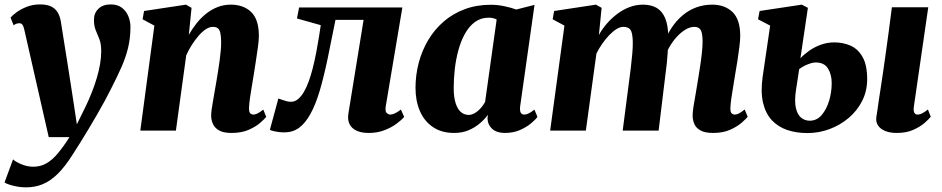

<svg xmlns="http://www.w3.org/2000/svg" viewBox="-48 -576 4156 847"><path d="M59 -446Q55.5 -461.5 50.5 -467.5Q45.5 -473.5 38 -473.5Q31 -473.5 25 -471.5Q19 -469.5 12 -464.5L-1.5 -498.5Q6 -507.5 24.2 -521.2Q42.5 -535 69.5 -545.8Q96.5 -556.5 128.5 -556.5Q158 -556.5 176.8 -547.8Q195.5 -539 206 -522Q216.5 -505 220.5 -480.5Q227 -439 234.2 -394Q241.5 -349 248.8 -302.5Q256 -256 263.2 -210.2Q270.5 -164.5 277 -121L291 -27.5L328.5 -103.5Q344.5 -136.5 357.2 -169Q370 -201.5 379.2 -232.8Q388.5 -264 393.5 -293.5Q398.5 -323 398.5 -350Q398.5 -382.5 390.5 -403Q382.5 -423.5 374.5 -442.2Q366.5 -461 366.5 -489Q366.5 -518 386 -537.2Q405.5 -556.5 440.5 -556.5Q470.5 -556.5 489.8 -541.8Q509 -527 518.2 -504.2Q527.5 -481.5 527.5 -457.5Q527.5 -408 516.8 -364.2Q506 -320.5 487 -278Q468 -235.5 444 -188.5Q431 -162.5 414.8 -132.2Q398.5 -102 380 -70.2Q361.5 -38.5 342.8 -7Q324 24.5 306 53.2Q288 82 272.5 106Q239 159 206.8 190.8Q174.5 222.5 140.5 236.5Q106.5 250.5 67 250.5Q39 250.5 11 243.5Q-17 236.5 -28 229L9.5 127Q20 137.5 46.2 148.5Q72.5 159.5 98.5 159.5Q131 159.5 157 144.5Q183 129.5 207.2 100.5Q231.5 71.5 258.5 29H167Z M785 -422.5Q800 -449 819 -473Q838 -497 861.2 -515.5Q884.5 -534 911.8 -544.8Q939 -555.5 970 -555.5Q1026.5 -555.5 1060.2 -522.8Q1094 -490 1094 -417.5Q1094 -399.5 1090 -369.5Q1086 -339.5 1080.8 -306.8Q1075.5 -274 1071.5 -247Q1067.5 -222 1062.8 -194.5Q1058 -167 1054.5 -141.8Q1051 -116.5 1050.5 -98.5Q1050.5 -80.5 1056.5 -75.5Q1062.5 -70.5 1069 -70.5Q1077.5 -70.5 1087.5 -75.2Q1097.5 -80 1113.5 -92.5L1126.5 -60.5Q1119.5 -51.5 1100.2 -34.5Q1081 -17.5 1049.5 -3.5Q1018 10.5 973.5 10.5Q937.5 10.5 918.2 -0.8Q899 -12 891.2 -29.5Q883.5 -47 883.5 -66.5Q883.5 -77 885.8 -93.8Q888 -110.5 891.8 -131.2Q895.5 -152 899.2 -174Q903 -196 906.5 -216Q910 -237.5 913.8 -261Q917.5 -284.5 920.8 -308.2Q924 -332 926 -354.2Q928 -376.5 927.5 -394.5Q927 -419 923.5 -432.8Q920 -446.5 912 -452Q904 -457.5 891 -457.5Q876 -457.5 860 -447Q844 -436.5 828.5 -418.8Q813 -401 798.8 -378.8Q784.5 -356.5 773.5 -332L728 0H571L633 -463L581 -491L587.5 -527.5L772.5 -555.5L797 -541.5Z M1653.5 -106Q1650.5 -83.5 1658.5 -77Q1666.5 -70.5 1673.5 -70.5Q1681.5 -70.5 1693 -75.5Q1704.5 -80.5 1720.5 -92.5L1735 -60.5Q1723.5 -46.5 1700.8 -29.8Q1678 -13 1647 -1.2Q1616 10.5 1579.5 10.5Q1530.5 10.5 1506.5 -11.8Q1482.5 -34 1489 -75.5L1556 -488.5H1432Q1414 -397 1397.5 -318Q1381 -239 1362.8 -176.8Q1344.5 -114.5 1321 -72.5Q1298.5 -32 1271 -12Q1243.5 8 1205.5 8Q1185.5 8 1167.5 4.2Q1149.5 0.5 1142.5 -3L1180 -141.5Q1185 -140 1194.2 -136.5Q1203.5 -133 1214.5 -130Q1225.5 -127 1235.5 -127Q1252.5 -127 1266.8 -138.8Q1281 -150.5 1292.8 -170.8Q1304.5 -191 1314 -217.2Q1323.5 -243.5 1331 -272.5Q1340.5 -309.5 1347.5 -347Q1354.5 -384.5 1359.5 -415.8Q1364.5 -447 1367 -465L1262 -494.5L1271.5 -543H1727Z M2246.5 -106Q2244.5 -86.5 2249.5 -78.5Q2254.5 -70.5 2265 -70.5Q2273 -70.5 2283.5 -75.2Q2294 -80 2309.5 -92.5L2323 -60.5Q2315.5 -49.5 2295.5 -32.5Q2275.5 -15.5 2246 -2.5Q2216.5 10.5 2178.5 10.5Q2144 10.5 2124 -7Q2104 -24.5 2102.5 -53.5L2104.5 -69.5Q2090.5 -50.5 2069 -32Q2047.5 -13.5 2019.2 -1.5Q1991 10.5 1955.5 10.5Q1900 10.5 1861.8 -15.5Q1823.5 -41.5 1804.2 -86.5Q1785 -131.5 1785 -188Q1785 -245 1799.2 -299Q1813.5 -353 1841 -399.2Q1868.5 -445.5 1908.8 -480.5Q1949 -515.5 2001.5 -535.2Q2054 -555 2117.5 -555Q2147 -555 2177.5 -548.5Q2208 -542 2229.5 -534L2310 -554.5ZM2143 -490Q2136.5 -493.5 2127.5 -495.8Q2118.5 -498 2108 -498Q2073 -498 2047 -478.8Q2021 -459.5 2003 -427Q1985 -394.5 1974 -354Q1963 -313.5 1958.2 -270.5Q1953.5 -227.5 1953.5 -187.5Q1953.5 -148 1961.8 -121.5Q1970 -95 1985 -82Q2000 -69 2020 -69Q2030 -69 2039.8 -73.5Q2049.5 -78 2059 -85.8Q2068.5 -93.5 2077 -104Q2085.5 -114.5 2092 -126.5Z M2606 -541.5 2594 -421.5Q2608 -447.5 2628.8 -471.5Q2649.5 -495.5 2674.8 -514.5Q2700 -533.5 2728.8 -544.5Q2757.5 -555.5 2788 -555.5Q2825 -555.5 2849.5 -540.8Q2874 -526 2886.8 -494.8Q2899.5 -463.5 2900 -414Q2900 -406 2899.8 -396.2Q2899.5 -386.5 2898.5 -376Q2897.5 -365.5 2896 -356L2876 -374.5Q2891.5 -418 2913.5 -451.5Q2935.5 -485 2963.2 -508.2Q2991 -531.5 3023.8 -543.5Q3056.5 -555.5 3094 -555.5Q3149.5 -555.5 3183.5 -522.8Q3217.5 -490 3217.5 -417.5Q3217.5 -399.5 3213.8 -369.5Q3210 -339.5 3205 -306.8Q3200 -274 3195 -247Q3191 -222 3186.5 -194.5Q3182 -167 3178.2 -141.8Q3174.5 -116.5 3174 -98.5Q3174 -80.5 3180 -75.5Q3186 -70.5 3193 -70.5Q3201.5 -70.5 3211.2 -75.2Q3221 -80 3237 -93L3250.5 -61Q3243.5 -52 3224.2 -35Q3205 -18 3173.5 -3.8Q3142 10.5 3097.5 10.5Q3061.5 10.5 3041.8 -0.8Q3022 -12 3014.8 -29.5Q3007.5 -47 3007.5 -66.5Q3007.5 -80.5 3011.2 -105.5Q3015 -130.5 3020.5 -159.8Q3026 -189 3030 -216.5Q3034.5 -244.5 3039.5 -276.5Q3044.5 -308.5 3048 -339.2Q3051.5 -370 3051.5 -394.5Q3051 -431 3042.8 -444.2Q3034.5 -457.5 3015 -457.5Q2996.5 -457.5 2976.5 -445.8Q2956.5 -434 2937 -412.8Q2917.5 -391.5 2901.8 -362.8Q2886 -334 2876 -300L2899.5 -390.5Q2899 -368.5 2897.5 -344.2Q2896 -320 2893.5 -295.5Q2891 -271 2887.5 -247L2857.5 0H2699L2727 -216Q2731 -245 2734.8 -276.5Q2738.5 -308 2741.2 -338.2Q2744 -368.5 2743.5 -392.5Q2742.5 -432.5 2733 -445Q2723.5 -457.5 2701.5 -457.5Q2687.5 -457.5 2671.8 -447.8Q2656 -438 2639.8 -421.2Q2623.5 -404.5 2608.8 -383.2Q2594 -362 2583 -339.5L2536.5 0H2379L2442 -463L2390 -491L2396.5 -527.5L2581 -555.5Z M3908 10.5Q3878 10.5 3856.8 1.8Q3835.5 -7 3825.2 -22.8Q3815 -38.5 3818 -60Q3820.5 -73 3823 -92Q3825.5 -111 3829.2 -136Q3833 -161 3837.8 -192Q3842.5 -223 3848 -260.2Q3853.5 -297.5 3859.5 -341.2Q3865.5 -385 3872.5 -435.8Q3879.5 -486.5 3886.5 -544H4047L3983.5 -106Q3981 -88 3985.2 -79.2Q3989.5 -70.5 4000 -70.5Q4009 -70.5 4019.2 -75.5Q4029.5 -80.5 4045.5 -93L4058 -61Q4050 -50.5 4030.8 -33.8Q4011.5 -17 3981 -3.2Q3950.5 10.5 3908 10.5ZM3514 11Q3464.5 11 3424.2 -2.8Q3384 -16.5 3356.5 -46.2Q3329 -76 3318 -123.2Q3307 -170.5 3316.5 -238L3349.5 -463L3296 -491L3303 -527.5L3489 -555.5L3516 -541.5L3483 -319Q3499.5 -336.5 3522.2 -352.5Q3545 -368.5 3573.2 -378.8Q3601.5 -389 3633 -389Q3671 -389 3703.8 -374.8Q3736.5 -360.5 3757 -325Q3777.5 -289.5 3777.5 -226.5Q3777.5 -174.5 3755.5 -131Q3733.5 -87.5 3696 -55.8Q3658.5 -24 3611.5 -6.5Q3564.5 11 3514 11ZM3524 -43.5Q3555 -43.5 3576.5 -68.2Q3598 -93 3609.5 -131Q3621 -169 3621 -209.5Q3621 -247.5 3604.5 -274Q3588 -300.5 3550 -300.5Q3541 -300.5 3528.5 -296.8Q3516 -293 3502.5 -286.5Q3489 -280 3477.5 -271Q3474 -249 3470.8 -226.5Q3467.5 -204 3463.5 -179Q3456 -129.5 3463 -99.5Q3470 -69.5 3486.5 -56.5Q3503 -43.5 3524 -43.5Z"/></svg>

Font: Merriweather 48pt Black
Style: Italic
Weight: 900
Italic angle: -7.8°
Version: Version 2.101